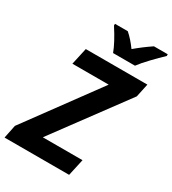

<svg xmlns="http://www.w3.org/2000/svg" viewBox="-249 -1052 1048 1169"><g transform="rotate(30 275.5 -468.0)"><path d="M-9 -93 360 -596H105L131 -714H564L544 -620L173 -118H452L426 0H-28ZM208 -924V-936H298Q336 -903 372 -853Q424 -897 482 -936H579V-924Q544 -891 503.5 -848.5Q463 -806 441 -776H287Q265 -836 208 -924Z"/></g></svg>

Font: Noto Sans Display
Style: Bold Italic
Weight: 700
Italic angle: -12°
Designer: Monotype Design team
Foundry: Monotype Imaging Inc.
Version: Version 1.000